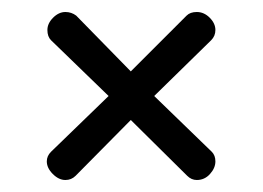

<svg xmlns="http://www.w3.org/2000/svg" viewBox="-20 -435 438 320"><path d="M339 -166Q339 -155 330 -145Q321 -135 308 -135Q299 -135 292 -142L198 -235L106 -142Q99 -135 89 -135Q78 -135 68 -145Q58 -155 58 -166Q58 -175 65 -182L161 -275L65 -368Q59 -374 59 -385Q59 -396 68.5 -405.5Q78 -415 89 -415Q99 -415 107 -409L198 -316L291 -409Q297 -415 308 -415Q320 -415 329.5 -405.5Q339 -396 339 -385Q339 -375 332 -368L237 -275L333 -182Q339 -176 339 -166Z"/></svg>

Font: AkaAcidDosis
Style: Regular
Weight: 400
Designer: Edgar Tolentino, Pablo Impallari, Igino Marini, Aka-Acid
Foundry: Edgar Tolentino, Pablo Impallari, Igino Marini, Cyberella
Version: Version 1.007